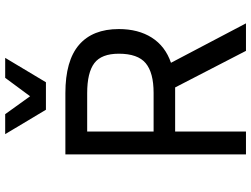

<svg xmlns="http://www.w3.org/2000/svg" viewBox="-134 -834 968 740"><g transform="rotate(-90 350.0 -464.0)"><path d="M524 0 383 -273H373H213V0H125V-696H361Q486 -696 547 -643.5Q608 -591 608 -490Q608 -415 575 -363Q542 -311 478 -289L630 0ZM513 -490Q513 -557 476.5 -584.5Q440 -612 361 -612H213V-356H362Q440 -356 476.5 -386.5Q513 -417 513 -490ZM280 -928 349 -832 420 -928H497L403 -771H297L203 -928Z"/></g></svg>

Font: Amiko
Style: Regular
Weight: 400
Designer: Pablo Impallari, Rodrigo Fuenzalida, Andres Torresi
Foundry: Impallari Type
Version: Version 1.001; ttfautohint (v1.3)